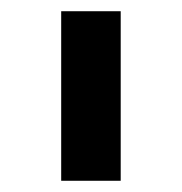

<svg xmlns="http://www.w3.org/2000/svg" viewBox="-20 -778 324 342"><path d="M89 -758H195V-456H89Z"/></svg>

Font: Biryani SemiBold
Style: Regular
Weight: 600
Designer: Dan Reynolds and Mathieu Réguer
Foundry: Dan Reynolds and Mathieu Réguer
Version: Version 1.004; ttfautohint (v1.1) -l 5 -r 5 -G 72 -x 0 -D la